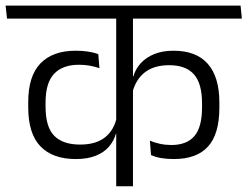

<svg xmlns="http://www.w3.org/2000/svg" viewBox="-38 -650 864 670"><path d="M-13.5 -585H806L801.5 -630.5H-18.5ZM60.5 -275.5Q60.5 -183.5 103.2 -139.2Q146 -95 226.5 -95Q267.5 -95 296.2 -106.5Q325 -118 342.2 -138.2Q359.5 -158.5 366.5 -183.5H373L370 -242.5Q360 -195.5 328.2 -170.5Q296.5 -145.5 241.5 -145.5Q181.5 -145.5 151.2 -176.2Q121 -207 121 -277.5V-292.5Q121 -361 150.8 -392.5Q180.5 -424 237.5 -424Q257 -424 274.2 -421Q291.5 -418 309 -412L305 -461Q287.5 -467.5 268 -470.2Q248.5 -473 226 -473Q146 -473 103.2 -428.8Q60.5 -384.5 60.5 -294ZM727.5 -292Q727.5 -381.5 687.2 -427.2Q647 -473 567.5 -473Q528.5 -473 500 -461.2Q471.5 -449.5 453.2 -429.5Q435 -409.5 427.5 -384H421L424 -327Q436 -373.5 468 -398Q500 -422.5 552.5 -422.5Q610.5 -422.5 638.8 -390.5Q667 -358.5 667 -290V-275.5Q667 -206 640.2 -175Q613.5 -144 560 -144Q539.5 -144 520.8 -148Q502 -152 485 -159L489 -109Q505 -101.5 525.5 -98.2Q546 -95 569 -95Q648 -95 687.8 -138.5Q727.5 -182 727.5 -274.5ZM426 -600.5H367.5V0H426Z"/></svg>

Font: Anek Devanagari Light
Style: Regular
Weight: 300
Designer: Kailash Malviya (Devanagari) & Yesha Goshar (Latin)
Foundry: Ek Type
Version: Version 1.003